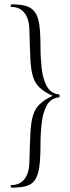

<svg xmlns="http://www.w3.org/2000/svg" viewBox="-20 -745 323 882"><path d="M251 -298Q213 -294 195 -261Q177 -228 171.5 -179.5Q166 -131 166 -80Q166 -17 160.5 21.5Q155 60 141 81Q127 102 101 109.5Q75 117 33 117Q29 117 29 111Q29 105 33 105Q71 105 92.5 77.5Q114 50 115 -1Q117 -80 119.5 -131Q122 -182 131.5 -214Q141 -246 162.5 -266.5Q184 -287 222 -305Q184 -322 162.5 -342Q141 -362 131.5 -393Q122 -424 119.5 -475.5Q117 -527 115 -607Q114 -658 92.5 -685.5Q71 -713 33 -713Q29 -713 29 -719Q29 -725 33 -725Q74 -725 99.5 -717.5Q125 -710 140 -690Q155 -670 160.5 -631Q166 -592 166 -529Q166 -479 171.5 -430.5Q177 -382 195 -349Q213 -316 251 -311Q254 -311 254 -304.5Q254 -298 251 -298Z"/></svg>

Font: Cormorant Light Light
Style: Regular
Weight: 300
Version: Version 4.000